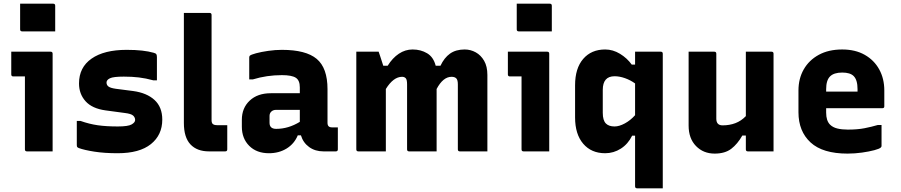

<svg xmlns="http://www.w3.org/2000/svg" viewBox="-20 -820 4880 1040"><path d="M115 -11V-406H52Q41 -406 41 -417V-540H254Q265 -540 265 -529V0H126Q115 0 115 -11ZM89 -800H268Q279 -800 279 -789V-650H100Q89 -650 89 -661Z M618 -135Q674 -135 693 -146Q712 -157 712 -170Q712 -184 701 -194Q690 -204 656 -208L552 -222Q479 -232 443.5 -271.5Q408 -311 408 -368Q408 -455 476 -502.5Q544 -550 666 -550Q713 -550 749 -546Q785 -542 813 -534Q824 -531 827 -526Q830 -521 830 -510V-385H810Q770 -396 732.5 -400.5Q695 -405 651 -405Q594 -405 575.5 -396Q557 -387 557 -373Q557 -359 568 -351Q579 -343 608 -339L701 -327Q775 -317 817 -278.5Q859 -240 859 -172Q859 -89 797.5 -39.5Q736 10 617 10Q546 10 491.5 1.5Q437 -7 407 -18Q400 -21 398 -24Q396 -27 396 -36V-165H416Q464 -148 510 -141.5Q556 -135 618 -135Z M1211 -11Q1211 0 1200 0H1112Q1047 0 1011.5 -38Q976 -76 976 -154V-750H1115Q1126 -750 1126 -739V-169Q1126 -155 1132 -149Q1139 -142 1156 -142H1211Z M1754 -337V-155Q1754 -142 1760 -136Q1766 -130 1779 -130H1810V-11Q1810 0 1799 0H1732Q1687 0 1654.5 -23.5Q1622 -47 1610 -87H1593Q1574 -41 1532.5 -15.5Q1491 10 1437 10Q1370 10 1330 -30Q1290 -70 1290 -134V-171Q1290 -235 1332.5 -275Q1375 -315 1447 -315H1604V-347Q1604 -385 1582 -399Q1560 -413 1507 -413Q1425 -413 1350 -390H1330V-508Q1330 -515 1333 -518Q1339 -524 1367 -531.5Q1395 -539 1433 -544.5Q1471 -550 1507 -550Q1637 -550 1695.5 -501Q1754 -452 1754 -337ZM1440 -155Q1440 -122 1476 -122Q1542 -122 1604 -160V-225H1476Q1459 -225 1449 -215Q1440 -206 1440 -192Z M2070 0H1921Q1910 0 1910 -11V-540H2031Q2031 -540 2039.5 -515Q2048 -490 2056 -464H2080Q2106 -506 2140.5 -529Q2175 -552 2215 -552Q2259 -552 2293.5 -531.5Q2328 -511 2340 -464H2366Q2386 -507 2417.5 -529.5Q2449 -552 2497 -552Q2529 -552 2557 -536.5Q2585 -521 2602.5 -490.5Q2620 -460 2620 -414V0H2471Q2460 0 2460 -11V-363Q2460 -387 2451.5 -395.5Q2443 -404 2426 -404Q2380 -404 2345 -338V0H2196Q2185 0 2185 -11V-363Q2185 -389 2177.5 -396.5Q2170 -404 2158 -404Q2111 -404 2070 -338Z M2805 -11V-406H2742Q2731 -406 2731 -417V-540H2944Q2955 -540 2955 -529V0H2816Q2805 0 2805 -11ZM2779 -800H2958Q2969 -800 2969 -789V-650H2790Q2779 -650 2779 -661Z M3420 -540H3559Q3570 -540 3570 -529V200H3431Q3420 200 3420 189V-85H3404Q3382 -40 3343 -15Q3304 10 3258 10Q3183 10 3139 -41.5Q3095 -93 3095 -184V-358Q3095 -450 3139 -501Q3183 -552 3258 -552Q3300 -552 3338.5 -528.5Q3377 -505 3402 -470H3420ZM3262 -151Q3278 -135 3309 -135Q3334 -135 3364.5 -151.5Q3395 -168 3420 -196V-368Q3395 -386 3365.5 -396.5Q3336 -407 3309 -407Q3245 -407 3245 -333V-209Q3245 -168 3262 -151Z M3849 -540Q3860 -540 3860 -529V-177Q3860 -141 3894 -141Q3932 -141 3963.5 -153Q3995 -165 4020 -191V-540H4159Q4170 -540 4170 -529V0H4031Q4020 0 4020 -11V-86H4001Q3975 -40 3941 -14Q3907 12 3851 12Q3790 12 3750 -29Q3710 -70 3710 -140V-540Z M4542 -552Q4613 -552 4664 -523Q4715 -494 4742.5 -444Q4770 -394 4770 -330V-244Q4770 -234 4760 -234H4455V-210Q4455 -166 4476 -145Q4491 -130 4515.5 -124Q4540 -118 4572 -118Q4625 -118 4663 -125.5Q4701 -133 4735 -143H4755V-29Q4755 -25 4751 -21Q4744 -14 4716 -6.5Q4688 1 4649 6.5Q4610 12 4571 12Q4436 12 4370.5 -48.5Q4305 -109 4305 -212V-330Q4305 -394 4333.5 -444Q4362 -494 4415 -523Q4468 -552 4542 -552ZM4542 -427Q4497 -427 4476 -406Q4455 -385 4455 -337V-324H4625V-337Q4625 -387 4604 -408Q4585 -427 4542 -427Z"/></svg>

Font: Recursive Sn Lnr St XBd
Style: Regular
Weight: 800
Version: Version 1.079;hotconv 1.0.112;makeotfexe 2.5.65598; ttfautoh